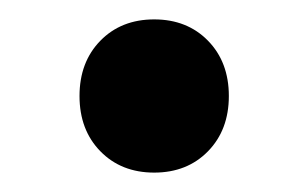

<svg xmlns="http://www.w3.org/2000/svg" viewBox="-20 -361 318 198"><path d="M62 -262Q62 -297 83.5 -319Q105 -341 139 -341Q173 -341 194.5 -319Q216 -297 216 -262Q216 -227 194.5 -205Q173 -183 139 -183Q105 -183 83.5 -205Q62 -227 62 -262Z"/></svg>

Font: Sarabun SemiBold
Style: Regular
Weight: 600
Designer: Suppakit Chalermlarp | Katatrad Co.,Ltd.
Foundry: Cadson Demak Co.,Ltd.
Version: Version 1.000; ttfautohint (v1.6)